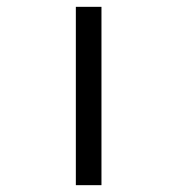

<svg xmlns="http://www.w3.org/2000/svg" viewBox="-20 -542 521 562"><path d="M202 0V-522H277V0Z"/></svg>

Font: Lexend Zetta Light
Style: Regular
Weight: 300
Designer: Bonnie Shaver-Troup, Thomas Jockin
Foundry: Lexend
Version: Version 1.007